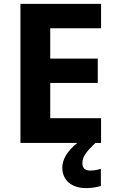

<svg xmlns="http://www.w3.org/2000/svg" viewBox="-20 -734 592 986"><path d="M422 232C454 232 477 227 498 221V133C485 137 463 142 444 142C419 142 403 131 403 104C403 70 425 43 470 0H499V-127H238V-308H482V-433H238V-589H499V-714H85V0H377C326 41 300 84 300 127C300 192 348 232 422 232Z"/></svg>

Font: Noto Sans Canadian Aboriginal
Style: Bold
Weight: 700
Designer: Monotype Design Team, Typotheque's Kevin King
Foundry: Monotype Imaging Inc.
Version: Version 2.004